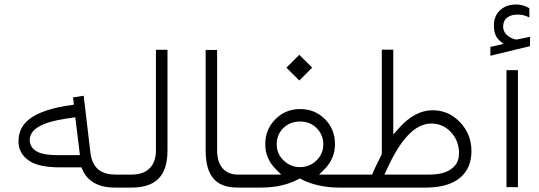

<svg xmlns="http://www.w3.org/2000/svg" viewBox="-20 -847 2436 867"><path d="M520 0C528.3 0 532.7 -9.3 532.7 -27.3V-32.7C532.7 -49.8 528.3 -58.6 520 -58.6H502.9C442.9 -58.6 401.4 -81.5 389.2 -149.4V-149.9L357.9 -414.6L309.6 -407.2L312 -388.7L313.5 -374.5L299.8 -372.1L268.1 -367.2C125.5 -341.3 63.5 -290.5 63.5 -208.5C63.5 -173.8 78.1 -145.5 107.4 -124C136.2 -102.1 184.1 -91.3 250.5 -91.3H337.9H347.7L351.6 -82.5C374.5 -27.8 425.3 0 497.6 0ZM340.8 -146.5H324.2H243.2C217.3 -146.5 195.3 -148.4 177.2 -151.9C141.6 -159.2 114.3 -179.7 114.3 -214.8C114.3 -263.2 168.5 -294.9 276.9 -311L305.2 -315.4L319.8 -317.4L321.8 -302.7L338.9 -163.1Z M515.1 -58.6C506.8 -58.6 502.9 -49.8 502.9 -32.7V-27.3C502.9 -9.3 507.3 0 515.6 0H574.2C684.1 0 736.3 -53.7 736.3 -167V-622.1H684.1V-166.5C684.1 -97.7 644.5 -58.6 574.7 -58.6Z M1075.2 0C1084.5 0 1087.9 -13.7 1087.9 -27.3V-32.7C1087.9 -49.8 1083.5 -58.6 1075.2 -58.6H1054.7C994.1 -58.6 960.4 -99.1 960.4 -168V-621.6H908.7V-168.5C908.7 -52.7 954.1 0 1053.2 0Z M1573.2 0C1581.5 0 1585.9 -12.2 1585.9 -27.3V-32.7C1585.9 -47.9 1583 -58.6 1573.7 -58.6H1420.9L1445.8 -83.5C1477.1 -115.2 1492.7 -152.8 1492.7 -196.3C1492.7 -241.2 1477.5 -278.8 1447.3 -309.1C1417 -339.4 1379.9 -354.5 1335.4 -354.5C1291 -354.5 1253.9 -339.4 1223.6 -308.6C1192.9 -277.8 1177.7 -240.2 1177.7 -195.8C1177.7 -152.8 1193.4 -115.2 1225.1 -83.5L1250 -58.6H1070.3C1062 -58.6 1058.1 -49.8 1058.1 -32.7V-27.3C1058.1 -9.3 1062.5 0 1070.8 0H1159.7C1223.6 0 1279.8 -12.7 1327.1 -37.6L1334 -41.5L1340.8 -37.6C1388.2 -12.7 1451.2 0 1507.8 0ZM1331.5 -483.4 1389.6 -541.5 1331.5 -599.6 1273.4 -541.5ZM1335 -298.3C1364.7 -298.3 1389.6 -288.6 1409.7 -268.6C1429.7 -248.5 1439.9 -224.1 1439.9 -195.3C1439.9 -166.5 1429.7 -142.6 1409.2 -122.6C1388.2 -102.5 1363.8 -92.3 1335 -92.3C1306.2 -92.3 1281.7 -102.5 1260.7 -122.6C1239.7 -142.6 1229.5 -167 1229.5 -195.3C1229.5 -225.1 1239.7 -249.5 1259.8 -269C1279.8 -288.6 1305.2 -298.3 1335 -298.3Z M1569.3 -58.6C1561 -58.6 1557.1 -49.8 1557.1 -32.7V-27.3C1557.1 -9.3 1561.5 0 1569.8 0H1905.3C2032.7 0 2108.9 -57.6 2108.9 -164.6C2108.9 -215.3 2091.8 -258.8 2057.6 -294.9C2023.4 -331.1 1981.9 -349.1 1933.1 -349.1C1879.9 -349.1 1829.6 -322.3 1781.2 -268.1L1755.9 -239.3V-277.8V-622.6H1704.1V-154.3V-150.9L1702.6 -147.9C1681.2 -105.5 1668.5 -78.6 1664.1 -67.9L1660.2 -58.6H1650.4ZM2052.7 -154.8C2052.7 -131.8 2046.4 -112.8 2033.2 -98.1C2007.3 -68.4 1967.8 -58.6 1915 -58.6H1738.8H1715.8L1725.6 -79.1C1787.6 -217.3 1853.5 -289.1 1927.7 -289.1C1962.4 -289.1 1991.7 -276.4 2016.1 -250.5C2040.5 -224.6 2052.7 -192.4 2052.7 -154.8Z M2267.1 -2H2318.8V-530.3H2267.1ZM2253.9 -648.9 2194.3 -635.3V-595.2L2373.5 -638.7V-680.7C2336.9 -673.3 2318.4 -669.4 2317.4 -669.4C2315.4 -668.9 2313.5 -668.5 2312 -668.5C2308.6 -668.5 2304.7 -669.4 2299.8 -670.9C2268.6 -682.6 2252.4 -701.2 2252 -726.1C2252 -763.7 2278.8 -781.2 2317.9 -781.2C2335.4 -781.2 2352.5 -777.3 2370.6 -768.1L2370.1 -810.1C2351.1 -821.3 2331.1 -826.7 2311 -826.7C2281.2 -826.7 2257.3 -818.4 2238.8 -801.3C2219.7 -784.2 2210.4 -761.2 2210.4 -732.4C2210.4 -697.3 2219.2 -676.3 2242.2 -658.2Z"/></svg>

Font: Shabnam Thin
Style: Regular
Weight: 100
Foundry: DejaVu fonts team - Redesigned by Saber Rastikerdar - Based on Vazir font
Version: Version 5.0.1